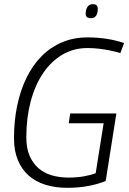

<svg xmlns="http://www.w3.org/2000/svg" viewBox="-20 -889 618 919"><path d="M302 10Q245 10 198 -4.5Q151 -19 117.5 -48.5Q84 -78 65.5 -122.5Q47 -167 47 -227Q47 -311 62.5 -384.5Q78 -458 107.5 -518Q137 -578 180 -621Q223 -664 278 -687Q333 -710 399 -710Q447 -710 491.5 -703Q536 -696 574 -683L556 -635Q529 -643 503.5 -648Q478 -653 452.5 -656Q427 -659 398 -659Q332 -659 278 -627Q224 -595 185.5 -537.5Q147 -480 126.5 -402Q106 -324 106 -232Q106 -181 121 -145Q136 -109 163 -85Q190 -61 227 -50Q264 -39 309 -39Q348 -39 381.5 -45Q415 -51 438 -60L476 -299H309L316 -346H537L486 -23Q454 -9 406.5 0.5Q359 10 302 10ZM414 -802Q402 -802 396 -807.5Q390 -813 390 -824Q390 -836 393.5 -846Q397 -856 404.5 -862.5Q412 -869 424 -869Q437 -869 442.5 -863.5Q448 -858 448 -846Q448 -834 445 -824Q442 -814 434.5 -808Q427 -802 414 -802Z"/></svg>

Font: Georama Light
Style: Italic
Weight: 300
Italic angle: -9°
Designer: Jean-Baptiste Levee
Foundry: Production Type
Version: Version 1.001